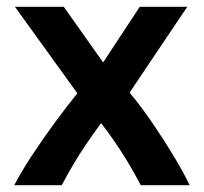

<svg xmlns="http://www.w3.org/2000/svg" viewBox="-20 -546 600 566"><path d="M22 0Q44 -42 75 -89Q106 -136 140.5 -183Q175 -230 208 -271L24 -526H168L284 -362L392 -526H532L362 -273Q397 -231 431 -181Q465 -131 493.5 -83.5Q522 -36 539 0H395Q375 -38 355 -71Q335 -104 315.5 -132Q296 -160 278 -183Q256 -153 236.5 -124.5Q217 -96 199 -66Q181 -36 162 0Z"/></svg>

Font: Ubuntu Sans Mono
Style: Bold
Weight: 700
Monospace: yes
Designer: Dalton Maag Ltd
Foundry: Dalton Maag Ltd
Version: Version 1.006